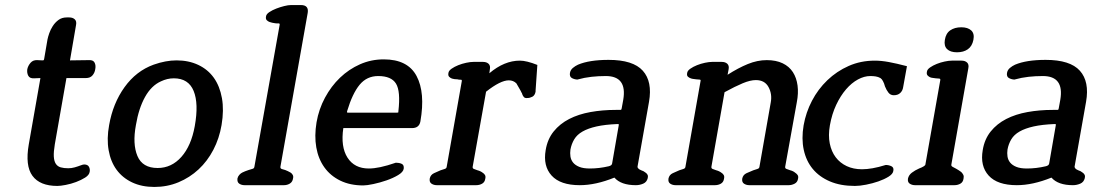

<svg xmlns="http://www.w3.org/2000/svg" viewBox="-20 -733 4384 760"><path d="M243 -424 197 -162Q192 -132 193 -113.5Q194 -95 201 -84.5Q208 -74 220.5 -70.5Q233 -67 250 -67Q263 -67 275.5 -70.5Q288 -74 301 -79L307 -81Q309 -81 310 -81.5Q311 -82 313 -82Q327 -82 332 -73Q337 -64 335 -53Q333 -40 317 -30Q301 -20 281 -12.5Q261 -5 240 -1Q219 3 207 3Q138 3 108.5 -37Q79 -77 94 -162L140 -424L115 -423Q98 -422 92 -433Q86 -444 88 -459Q91 -473 101 -484.5Q111 -496 128 -495L147 -494Q152 -494 153 -495Q154 -496 155 -501L168 -577Q170 -587 175 -601.5Q180 -616 189 -630Q198 -644 211.5 -654Q225 -664 244 -664H254Q268 -664 276 -656.5Q284 -649 281 -634L257 -494L332 -495Q349 -496 354.5 -485Q360 -474 357 -459Q355 -445 346 -434.5Q337 -424 320 -424Z M591 7Q541 7 503 -11Q465 -29 441.5 -61Q418 -93 410 -138.5Q402 -184 412 -238Q427 -324 473 -388Q519 -452 588 -477Q636 -494 679 -494Q727 -494 765 -476Q803 -458 826.5 -425Q850 -392 858.5 -344.5Q867 -297 857 -238Q848 -185 824.5 -140Q801 -95 766 -62.5Q731 -30 686.5 -11.5Q642 7 591 7ZM668 -423Q642 -423 617 -411Q579 -394 554 -349Q529 -304 518 -238Q504 -163 524 -115.5Q544 -68 604 -68Q659 -68 698 -112Q737 -156 751 -234Q767 -323 746.5 -373Q726 -423 668 -423Z M1104 0H948Q936 0 927 -6Q918 -12 920 -27Q922 -35 927.5 -41Q933 -47 939 -50Q949 -55 964 -60Q972 -63 979 -64.5Q986 -66 987 -73L1087 -635Q1088 -641 1081.5 -640.5Q1075 -640 1069 -641Q1063 -642 1057.5 -643Q1052 -644 1047 -646Q1041 -648 1036 -653Q1031 -658 1033 -668Q1034 -677 1046 -685Q1058 -693 1073.5 -699Q1089 -705 1105 -709Q1121 -713 1132 -713H1171Q1203 -713 1198 -682L1090 -73Q1089 -66 1095.5 -64Q1102 -62 1109 -60Q1114 -58 1119.5 -55.5Q1125 -53 1130 -50Q1135 -47 1138.5 -41Q1142 -35 1140 -27Q1138 -13 1127.5 -6.5Q1117 0 1104 0Z M1611 -226H1339Q1328 -152 1355.5 -109Q1383 -66 1440 -66Q1460 -66 1486 -71.5Q1512 -77 1547 -89Q1560 -89 1570 -84.5Q1580 -80 1578 -65Q1576 -52 1556 -40Q1536 -28 1510 -19Q1484 -10 1458 -4.5Q1432 1 1418 1Q1366 1 1327 -18Q1288 -37 1264 -70.5Q1240 -104 1232 -149.5Q1224 -195 1233 -249Q1242 -301 1266.5 -346.5Q1291 -392 1326 -425.5Q1361 -459 1405 -478.5Q1449 -498 1499 -498Q1594 -498 1629 -432Q1664 -366 1644 -252Q1639 -226 1611 -226ZM1477 -432Q1432 -432 1403.5 -397.5Q1375 -363 1354 -293Q1353 -288 1354 -287.5Q1355 -287 1360 -287H1550Q1555 -287 1556 -287.5Q1557 -288 1557 -293Q1566 -372 1547.5 -402Q1529 -432 1477 -432Z M2068 -345Q2058 -344 2054 -348.5Q2050 -353 2048 -358Q2047 -360 2046.5 -362.5Q2046 -365 2044 -367Q2043 -369 2042 -371.5Q2041 -374 2039 -377L2024 -403Q2012 -415 1994 -415Q1961 -415 1904 -370L1851 -73Q1850 -66 1856.5 -64Q1863 -62 1870 -59Q1882 -56 1891 -49Q1896 -46 1899.5 -40.5Q1903 -35 1901 -26Q1899 -12 1888.5 -6Q1878 0 1865 0H1709Q1697 0 1688 -6Q1679 -12 1681 -26Q1684 -41 1698 -47.5Q1712 -54 1724 -59Q1732 -62 1739.5 -64Q1747 -66 1748 -72L1808 -412Q1809 -418 1803 -417.5Q1797 -417 1791 -419Q1778 -419 1769 -422Q1763 -424 1758 -429Q1753 -434 1755 -444Q1756 -453 1767.5 -461Q1779 -469 1794 -475Q1809 -481 1825.5 -484.5Q1842 -488 1854 -488H1892Q1906 -488 1914 -480.5Q1922 -473 1919 -458L1917 -443Q1976 -493 2038 -493Q2064 -493 2107 -476L2100 -374V-370Q2097 -355 2087 -350Q2077 -345 2068 -345Z M2497 0Q2438 0 2412 -30Q2338 0 2275 0Q2198 0 2163.5 -38Q2129 -76 2140 -139Q2147 -182 2171.5 -212.5Q2196 -243 2233 -262Q2270 -281 2317.5 -289.5Q2365 -298 2418 -298H2434Q2438 -298 2439 -299Q2440 -300 2441 -305L2447 -338Q2463 -432 2378 -432Q2349 -432 2321.5 -429Q2294 -426 2265 -418Q2252 -419 2243 -424.5Q2234 -430 2236 -444Q2238 -456 2247.5 -464Q2257 -472 2268 -477Q2313 -496 2389 -496Q2486 -496 2524.5 -453Q2563 -410 2549 -330L2504 -76Q2501 -66 2518 -59Q2528 -56 2535 -50Q2540 -47 2543 -41.5Q2546 -36 2544 -28Q2540 -12 2526 -6Q2512 0 2497 0ZM2429 -236Q2430 -241 2429 -241.5Q2428 -242 2424 -242Q2375 -240 2341.5 -232.5Q2308 -225 2286 -212.5Q2264 -200 2253 -181.5Q2242 -163 2238 -141Q2236 -127 2238 -113.5Q2240 -100 2248.5 -89.5Q2257 -79 2273 -72.5Q2289 -66 2315 -66Q2352 -66 2390 -75Q2402 -78 2403 -86Z M3102 0H2946Q2934 0 2925 -6Q2916 -12 2918 -26Q2921 -41 2935 -47.5Q2949 -54 2962 -59Q2970 -62 2977.5 -64Q2985 -66 2986 -72L3031 -328Q3037 -361 3022 -388.5Q3007 -416 2972 -416Q2950 -416 2920 -403.5Q2890 -391 2848 -368L2796 -73Q2795 -66 2801.5 -64Q2808 -62 2815 -59Q2827 -56 2836 -49Q2841 -46 2844.5 -40.5Q2848 -35 2846 -26Q2844 -12 2833.5 -6Q2823 0 2810 0H2654Q2642 0 2633 -6Q2624 -12 2626 -26Q2629 -41 2643 -47.5Q2657 -54 2669 -59Q2677 -62 2684.5 -64Q2692 -66 2693 -72L2753 -412Q2755 -418 2748.5 -418Q2742 -418 2736 -419Q2730 -420 2724.5 -420.5Q2719 -421 2714 -423Q2708 -425 2703 -429.5Q2698 -434 2700 -444Q2701 -453 2712.5 -461Q2724 -469 2739 -475Q2754 -481 2770.5 -484.5Q2787 -488 2799 -488H2837Q2851 -488 2859 -480.5Q2867 -473 2864 -458L2860 -437Q2902 -464 2940 -479.5Q2978 -495 3015 -495Q3052 -495 3078 -482.5Q3104 -470 3118.5 -447.5Q3133 -425 3137 -394.5Q3141 -364 3134 -328L3088 -73Q3087 -66 3094 -64Q3101 -62 3108 -59Q3120 -56 3128 -49Q3133 -46 3137 -40.5Q3141 -35 3139 -26Q3137 -12 3125.5 -6Q3114 0 3102 0Z M3364 3Q3307 3 3265 -15Q3223 -33 3197 -64.5Q3171 -96 3161.5 -140Q3152 -184 3161 -237Q3170 -288 3194 -334Q3218 -380 3255 -415.5Q3292 -451 3339.5 -472Q3387 -493 3443 -493Q3468 -493 3498 -487.5Q3528 -482 3570 -471L3555 -388Q3553 -374 3543.5 -365Q3534 -356 3518 -356Q3505 -356 3497 -366Q3489 -376 3483 -391Q3480 -403 3475 -412Q3471 -420 3465 -424Q3456 -429 3446 -430.5Q3436 -432 3425 -432Q3401 -432 3376 -418.5Q3351 -405 3329 -379.5Q3307 -354 3290 -318Q3273 -282 3265 -237Q3258 -197 3264.5 -165Q3271 -133 3288 -110.5Q3305 -88 3331.5 -75.5Q3358 -63 3392 -63Q3411 -63 3434 -67Q3457 -71 3486 -80Q3498 -80 3508.5 -75Q3519 -70 3516 -56Q3514 -44 3497 -33.5Q3480 -23 3457 -15Q3434 -7 3408.5 -2Q3383 3 3364 3Z M3768 -526Q3742 -526 3729 -538.5Q3716 -551 3720 -575Q3724 -601 3741.5 -613Q3759 -625 3785 -625Q3811 -625 3824.5 -612.5Q3838 -600 3833 -575Q3828 -550 3811 -538Q3794 -526 3768 -526ZM3758 0H3602Q3590 0 3581 -6Q3572 -12 3574 -26Q3577 -40 3589.5 -49.5Q3602 -59 3618 -66Q3629 -70 3637 -75Q3643 -79 3643 -82L3702 -416Q3703 -422 3697 -422Q3691 -422 3684 -423Q3679 -424 3673 -424.5Q3667 -425 3662 -427Q3657 -429 3652 -434Q3647 -439 3649 -449Q3650 -458 3661.5 -466Q3673 -474 3688 -480Q3703 -486 3719.5 -489.5Q3736 -493 3748 -493H3786Q3800 -493 3808 -485.5Q3816 -478 3813 -463L3746 -83Q3744 -76 3751 -72.5Q3758 -69 3765 -65Q3770 -62 3775 -59Q3780 -56 3785 -52Q3790 -47 3793 -41Q3796 -35 3794 -26Q3792 -12 3781.5 -6Q3771 0 3758 0Z M4227 0Q4168 0 4142 -30Q4068 0 4005 0Q3928 0 3893.5 -38Q3859 -76 3870 -139Q3877 -182 3901.5 -212.5Q3926 -243 3963 -262Q4000 -281 4047.5 -289.5Q4095 -298 4148 -298H4164Q4168 -298 4169 -299Q4170 -300 4171 -305L4177 -338Q4193 -432 4108 -432Q4079 -432 4051.5 -429Q4024 -426 3995 -418Q3982 -419 3973 -424.5Q3964 -430 3966 -444Q3968 -456 3977.5 -464Q3987 -472 3998 -477Q4043 -496 4119 -496Q4216 -496 4254.5 -453Q4293 -410 4279 -330L4234 -76Q4231 -66 4248 -59Q4258 -56 4265 -50Q4270 -47 4273 -41.5Q4276 -36 4274 -28Q4270 -12 4256 -6Q4242 0 4227 0ZM4159 -236Q4160 -241 4159 -241.5Q4158 -242 4154 -242Q4105 -240 4071.5 -232.5Q4038 -225 4016 -212.5Q3994 -200 3983 -181.5Q3972 -163 3968 -141Q3966 -127 3968 -113.5Q3970 -100 3978.5 -89.5Q3987 -79 4003 -72.5Q4019 -66 4045 -66Q4082 -66 4120 -75Q4132 -78 4133 -86Z"/></svg>

Font: Jura
Style: Bold Italic
Weight: 700
Designer: Ed Merritt
Foundry: Ten by Twenty
Version: Version 1.007